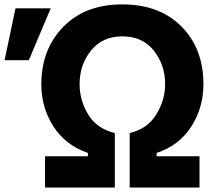

<svg xmlns="http://www.w3.org/2000/svg" viewBox="-35 -837 962 857"><path d="M-14.6 -568.4 34.2 -799.8H191.4L93.8 -568.4ZM149.4 -460.9Q149.4 -616.2 247.1 -716.8Q344.7 -817.4 510.7 -817.4Q676.8 -817.4 774.9 -718.8Q873 -620.1 873 -460.9Q873 -356.4 818.8 -272Q764.6 -187.5 664.1 -154.3V-139.6H855.5V0H543.9V-243.2Q623 -261.7 662.6 -326.2Q702.1 -390.6 702.1 -460.9Q702.1 -547.9 651.4 -611.3Q600.6 -674.8 510.7 -674.8Q421.9 -674.8 371.1 -611.3Q320.3 -547.9 320.3 -460.9Q320.3 -389.6 358.4 -326.2Q396.5 -262.7 477.5 -243.2V0H166V-139.6H357.4V-154.3Q257.8 -188.5 203.6 -272.5Q149.4 -356.4 149.4 -460.9Z"/></svg>

Font: Gothic A1 Black
Style: Regular
Weight: 900
Version: Version 2.50